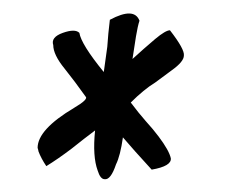

<svg xmlns="http://www.w3.org/2000/svg" viewBox="-20 -397 350 291"><path d="M191.4 -365.6C186.1 -379.7 171.2 -380.2 146.5 -367C144.8 -352.9 143.4 -339.2 142.6 -326C141.7 -319 139.9 -306.2 137.3 -287.8C114.4 -315.9 102.1 -335.7 100.3 -347.2C95.9 -351.6 87.6 -351.6 75.2 -347.2C62.9 -342.8 58.1 -336.6 60.7 -328.7C60.7 -319 66.4 -307.1 77.9 -293C88.4 -279.8 99 -265.8 109.6 -250.8C113.1 -248.2 107.4 -242.4 92.4 -233.6C55.4 -211.6 37 -191.4 37 -172.9C37.8 -170.3 38.3 -168.5 38.3 -167.6C40.9 -160.6 44.9 -153.1 50.2 -145.2C61.6 -152.2 74.4 -161 88.4 -171.6C101.6 -182.2 113.5 -191.4 124.1 -199.3C121.4 -172.9 122.8 -152.7 128 -138.6C130.7 -129.8 134.2 -125.4 138.6 -125.4C144.8 -124.5 150.5 -132 155.8 -147.8C160.2 -156.6 163.7 -170.3 166.3 -188.8C171.6 -182.6 177.8 -175.6 184.8 -167.6C191.8 -159.7 200.2 -150.5 209.9 -139.9C230.1 -143.4 239.8 -149.2 238.9 -157.1C237.2 -165 231 -176 220.4 -190.1C215.2 -197.1 208.6 -205 200.6 -213.8C193.6 -221.8 186.1 -231 178.2 -241.6C191.4 -254.8 203.7 -264.9 215.2 -271.9C225.7 -279.8 234.1 -286 240.2 -290.4C252.6 -299.2 258.7 -306.7 258.7 -312.8C259.6 -319 252.6 -331.8 237.6 -351.1C233.2 -351.1 225.7 -346.7 215.2 -337.9C203.7 -328.2 192.3 -318.1 180.8 -307.6C182.6 -319.9 184.4 -331.3 186.1 -341.9C187.9 -352.4 189.6 -360.4 191.4 -365.6Z"/></svg>

Font: Impossible
Style: Reguler
Weight: 400
Designer: Ahsan Design
Foundry: Designer
Version: Version 3.16.0